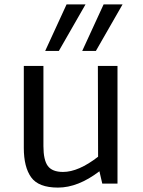

<svg xmlns="http://www.w3.org/2000/svg" viewBox="-20 -833 648 871"><path d="M368 -813 247 -602H185L282 -813ZM415 -602H353L450 -813H536ZM425 -122 424 -534H513V0H444L431 -56Q334 18 243 18Q155 18 121.5 -28.5Q88 -75 88 -162V-534H177V-170Q177 -107 197 -80Q217 -53 266 -53Q336 -53 425 -122Z"/></svg>

Font: Martel Sans
Style: Regular
Weight: 400
Designer: Dan Reynolds and Mathieu Réguer
Foundry: Dan Reynolds and Mathieu Réguer
Version: Version 1.001;PS 001.001;hotconv 1.0.70;makeotf.lib2.5.58329